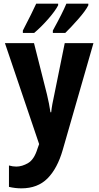

<svg xmlns="http://www.w3.org/2000/svg" viewBox="-20 -785 540 1050"><path d="M337 -605Q367 -634 407.5 -680Q448 -726 463 -756V-765H343Q323 -716 269 -618V-605ZM167 -605Q206 -638 244 -681.5Q282 -725 298 -756V-765H178Q169 -745 149.5 -705.5Q130 -666 105 -618V-605ZM323 35 491 -549H334L277 -268Q271 -241 266.5 -216.5Q262 -192 260 -171H256Q249 -218 237 -268L166 -549H7L194 3L185 28Q167 87 134 106.5Q101 126 69 126Q50 126 29 120V237Q63 245 97 245Q186 245 240 190.5Q294 136 323 35Z"/></svg>

Font: Noto Sans Mono UI Condensed ExtraBold
Style: Regular
Weight: 800
Width: 3
Designer: Monotype Design team
Foundry: Monotype Imaging Inc.
Version: 1.000